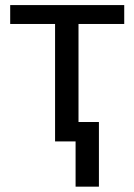

<svg xmlns="http://www.w3.org/2000/svg" viewBox="-20 -548 521 744"><path d="M19.5 -455.1V-528.3H461.4V-455.1H284.2V0H193.4V-455.1ZM363.3 -75.2V175.3H272.9V-75.2Z"/></svg>

Font: Roboto21382017
Style: Regular
Weight: 400
Designer: Christian Robertson
Foundry: Google
Version: Version 2.138; 2017